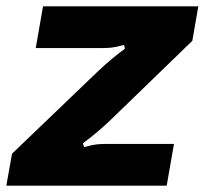

<svg xmlns="http://www.w3.org/2000/svg" viewBox="-35 -587 647 607"><path d="M-15 0 3 -101 272 -359Q317 -402 360 -433L357 -445Q332 -438 317.5 -436.5Q303 -435 286 -435H78L101 -567H592L573 -458L316 -209Q271 -166 227 -134L231 -122Q256 -129 270.5 -130.5Q285 -132 302 -132H515L492 0Z"/></svg>

Font: Open Sauce Sans Black Italic
Style: Regular
Weight: 900
Italic angle: -10°
Designer: Alfredo Marco Pradil
Foundry: Creative Sauce Fz LLC
Version: Version 1.477